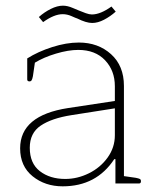

<svg xmlns="http://www.w3.org/2000/svg" viewBox="-20 -647 546 677"><path d="M252 -582Q248 -583 232.5 -590Q217 -597 201 -597Q171 -597 132 -569L117 -587Q136 -604 159 -615.5Q182 -627 202 -627Q218 -627 236.5 -619Q255 -611 258 -610Q270 -605 282.5 -600.5Q295 -596 304 -596Q334 -596 373 -624L388 -606Q369 -589 347 -577.5Q325 -566 305 -566Q284 -566 252 -582ZM51 -124Q51 -240 220 -266L385 -291V-343Q385 -398 350.5 -434.5Q316 -471 256 -471Q221 -471 177.5 -458Q134 -445 103 -426L96 -378Q94 -368 91.5 -364Q89 -360 84 -360Q76 -360 76 -367V-441Q114 -465 164 -481Q214 -497 258 -497Q326 -497 371.5 -456Q417 -415 417 -344V-26L459 -20Q469 -18 473 -16Q477 -14 477 -8Q477 0 470 0H387V-86H383Q320 10 201 10Q139 10 95 -25.5Q51 -61 51 -124ZM385 -170V-265L232 -241Q162 -230 123.5 -204Q85 -178 85 -126Q85 -71 120.5 -43.5Q156 -16 210 -16Q253 -16 293.5 -36Q334 -56 359.5 -91.5Q385 -127 385 -170Z"/></svg>

Font: Maitree ExtraLight
Style: Regular
Weight: 250
Designer: CadsonDemak Team
Foundry: CadsonDemak
Version: Version 1.002